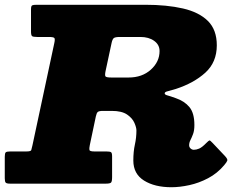

<svg xmlns="http://www.w3.org/2000/svg" viewBox="-50 -770 987 805"><path d="M890 -77.5Q861 -43 822.5 -22.8Q784 -2.5 743.8 6.2Q703.5 15 669 15Q598.5 15 553.8 -13Q509 -41 509 -97Q509 -134.5 515.5 -163.8Q522 -193 522 -223Q522 -235.5 513.5 -255Q505 -274.5 482.8 -289.8Q460.5 -305 419 -305H382Q365.5 -305 360.2 -300.8Q355 -296.5 352 -282.5L326.5 -161.5Q323.5 -147 325 -141Q326.5 -135 346 -135H395Q410 -135 415 -132.2Q420 -129.5 420 -114.5V-27.5Q420 -9 415.5 -4.5Q411 0 393 0H-7.5Q-22 0 -26 -4.2Q-30 -8.5 -30 -22.5V-112.5Q-30 -127 -26.2 -131Q-22.5 -135 -7 -135H60Q79 -135 81 -140.5Q83 -146 86 -160.5L177.5 -588.5Q181.5 -606 178 -610.5Q174.5 -615 154 -615H106Q89 -615 84.5 -618.5Q80 -622 80 -638.5V-730.5Q80 -745 84.8 -747.5Q89.5 -750 104 -750H559Q649.5 -750 717 -734.5Q784.5 -719 821.8 -682Q859 -645 859 -580Q859 -509 810.8 -465.2Q762.5 -421.5 687 -397Q664 -390 652.2 -387.2Q640.5 -384.5 640.5 -378.5Q640.5 -373 652 -370Q663.5 -367 687 -358.5Q723.5 -346 744.2 -321Q765 -296 765 -246Q765 -223 759.5 -208.2Q754 -193.5 748.5 -182.8Q743 -172 743 -161Q743 -153 749 -147.5Q755 -142 763 -142Q773 -142 785 -147Q797 -152 815 -170.5Q825 -180.5 828 -181.2Q831 -182 841.5 -170.5L893.5 -115.5Q905 -103 903 -96.8Q901 -90.5 890 -77.5ZM417 -445H489Q546 -445 582.5 -478Q619 -511 619 -556Q619 -582.5 596.2 -598.8Q573.5 -615 539 -615H453Q434 -615 427.8 -610.8Q421.5 -606.5 418 -590.5L392.5 -471.5Q389 -454.5 392.2 -449.8Q395.5 -445 417 -445Z"/></svg>

Font: Besley* Fatface
Style: Italic
Weight: 900
Italic angle: -13°
Designer: Owen Earl
Foundry: indestructible type*
Version: Version 3.000; ttfautohint (v1.8.3)